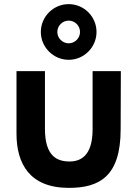

<svg xmlns="http://www.w3.org/2000/svg" viewBox="-20 -885 676 931"><path d="M314 26C462.5 26 565 -30 565 -258L566 -540H429V-258C429 -128.5 370.5 -100.5 312.5 -102C255 -103.5 198 -129.5 198 -260V-540H60V-237C60 -92 123 26 314 26ZM178 -730C178 -656 239 -595 313 -595C387.5 -595 448 -656 448 -730C448 -804.5 387.5 -865 313 -865C239 -865 178 -804.5 178 -730ZM258 -730C258 -760.5 283 -785 313 -785C343.5 -785 368 -760.5 368 -730C368 -700 343.5 -675 313 -675C283 -675 258 -700 258 -730Z"/></svg>

Font: Eudonet ExtraBold
Style: Regular
Weight: 800
Designer: Mikhail Sharanda
Foundry: Mikhail Sharanda
Version: Version 4.503;Glyphs 3.1.2 (3151)